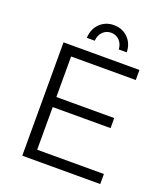

<svg xmlns="http://www.w3.org/2000/svg" viewBox="-159 -1003 967 1113"><g transform="rotate(20 325.0 -446.5)"><path d="M276.9 -770H228Q230 -824.7 264.9 -858.9Q299.8 -893.1 351.1 -893.1Q403.3 -893.1 438 -858.9Q472.7 -824.7 474.1 -770H424.8Q423.3 -803.2 402.6 -824.7Q381.8 -846.2 351.1 -846.2Q320.3 -846.2 299.3 -824.7Q278.3 -803.2 276.9 -770ZM109.9 -699.2H578.1V-637.2H179.2V-387.2H536.1V-325.2H179.2V-62H590.8V0H109.9Z"/></g></svg>

Font: Montserrat arm Light
Style: Regular
Weight: 300
Designer: Julieta Ulanovsky
Foundry: Julieta Ulanovsky
Version: Version 6.000;PS 006.000;hotconv 1.0.88;makeotf.lib2.5.64775